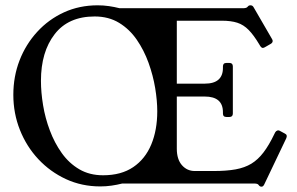

<svg xmlns="http://www.w3.org/2000/svg" viewBox="-20 -691 1118 723"><path d="M964.8 12Q959.8 12 956.8 9L952.5 4Q949.2 0 934.8 0H440.5Q421 5 400 8Q379 11 357.8 11Q287.8 11 228.4 -16.5Q169 -44 124.5 -91.5Q80 -139 55.1 -201.5Q30.2 -264 30.2 -334Q30.2 -403 53.6 -463.5Q77 -524 120 -571Q163 -618 220.9 -644.5Q278.8 -671 347.8 -671Q369.8 -671 390.2 -668Q410.8 -665 430.5 -660H893.8Q906.8 -660 910.8 -664L915.8 -669Q917.8 -671 923.5 -671Q930.8 -671 934.8 -664L1003.8 -545Q1006.8 -540.2 1006.8 -537Q1006.8 -530.2 999.8 -526L979.8 -514.5Q973.5 -510.5 969.8 -510.5Q964.5 -510.5 959.5 -518.5L956.5 -523.5Q935.5 -558.8 916.4 -578.2Q897.2 -597.8 873.5 -605.4Q849.8 -613 815.8 -613H645.8V-376H750.8Q785.5 -376 802.5 -391Q819.5 -406 819.5 -435V-441Q819.5 -454 832.8 -454H843.8Q856.8 -454 856.8 -441V-263.5Q856.8 -250.5 843.8 -250.5H832.8Q819.5 -250.5 819.5 -263.5V-268.5Q819.5 -327.5 750.8 -327.5H645.8V-131Q645.8 -91 665.1 -69Q684.5 -47 713.5 -47H784Q833 -47 867.2 -53.2Q901.5 -59.5 926.5 -74.6Q951.5 -89.8 972.2 -117Q993 -144.2 1013.2 -186.5L1016.2 -192.5Q1019.2 -197.8 1024.4 -199.5Q1029.5 -201.2 1035.2 -197.5L1052.8 -188Q1063.8 -182.8 1057.8 -170L974.8 4Q970.8 12 964.8 12ZM368.2 -31Q436.5 -31 481.8 -61.8Q527 -92.5 549.6 -146.9Q572.2 -201.2 572.2 -272.2Q572.2 -311.5 564.4 -359.1Q556.5 -406.8 539.4 -454.4Q522.2 -502 495 -541.5Q467.8 -581 428.5 -605Q389.2 -629 336.5 -629Q237.2 -629 185.8 -562.2Q134.2 -495.5 134.2 -386.8Q134.2 -343.5 142.2 -294.9Q150.2 -246.2 167.8 -199.6Q185.2 -153 212.6 -114.6Q240 -76.2 278.6 -53.6Q317.2 -31 368.2 -31Z"/></svg>

Font: Young Serif Light
Style: Regular
Weight: 300
Designer: Bastien Sozeau
Foundry: NBR — Bastien Sozeau
Version: Version 5.001